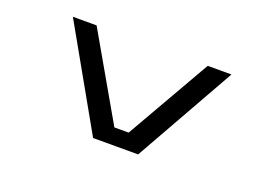

<svg xmlns="http://www.w3.org/2000/svg" viewBox="-78 -699 1256 897"><g transform="rotate(20 550.0 -250.0)"><path d="M435.5 0 153 -500H271L512 -80.5H583L823.5 -500H941.5L659.5 0Z"/></g></svg>

Font: Trispace Expanded
Style: Regular
Weight: 400
Width: 7
Designer: Tyler Finck
Foundry: Etcetera Type Company
Version: Version 1.210; ttfautohint (v1.8.3)